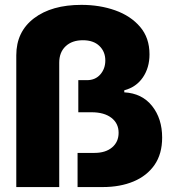

<svg xmlns="http://www.w3.org/2000/svg" viewBox="-20 -757 697 777"><path d="M45.9 0V-533.2Q45.9 -628.4 117.4 -682.9Q189 -737.3 309.6 -737.3Q383.8 -737.3 446.3 -715.1Q508.8 -692.9 546.9 -648.4Q585 -604 585 -537.1Q585 -482.9 558.1 -443.6Q531.2 -404.3 482.9 -391.6V-383.3Q554.7 -379.4 595.5 -328.1Q636.2 -276.9 636.2 -200.2Q636.2 -134.3 605.5 -89.8Q574.7 -45.4 520.5 -22.7Q466.3 0 395.5 0H293.9V-138.2H362.3Q407.2 -138.2 433.6 -160.4Q460 -182.6 460 -219.7Q460 -257.8 430.7 -280.3Q401.4 -302.7 350.6 -302.7H296.9V-432.6H332Q365.7 -432.6 386 -455.8Q406.2 -479 406.2 -512.2Q406.2 -547.9 382.3 -571Q358.4 -594.2 315.4 -594.2Q271.5 -594.2 245.6 -569.8Q219.7 -545.4 219.7 -503.4V0Z"/></svg>

Font: Inter Display Extra Bold
Style: Regular
Weight: 800
Designer: Rasmus Andersson
Foundry: rsms
Version: Version 4.000;git-4fc901f